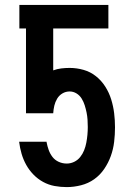

<svg xmlns="http://www.w3.org/2000/svg" viewBox="-20 -755 540 783"><path d="M252 8Q227 8 202.5 3.5Q178 -1 156 -13Q134 -25 116.5 -43Q99 -61 87 -82.5Q75 -104 68 -128Q61 -152 58 -177H170V-175Q173 -159 178.5 -143.5Q184 -128 194 -115Q204 -102 219.5 -95Q235 -88 252 -88Q268 -88 282.5 -95Q297 -102 307 -114.5Q317 -127 323 -142Q329 -157 332 -173Q335 -189 336.5 -205Q338 -221 338 -237Q338 -252 337 -267Q336 -282 333 -296.5Q330 -311 325.5 -325.5Q321 -340 313 -353Q305 -366 292 -374Q279 -382 264 -382Q248 -382 234.5 -374Q221 -366 213 -352.5Q205 -339 201.5 -324Q198 -309 197 -293H86V-639H59V-735H422V-639H197V-468Q213 -474 230 -476Q247 -478 264 -478Q293 -478 321 -470Q349 -462 371.5 -444Q394 -426 409.5 -401.5Q425 -377 433.5 -349.5Q442 -322 445.5 -293.5Q449 -265 449 -236Q449 -206 445.5 -176.5Q442 -147 432 -119Q422 -91 405 -66Q388 -41 364 -24Q340 -7 310.5 0.5Q281 8 252 8Z"/></svg>

Font: Iosevka SS08 Regular
Style: Bold
Weight: 700
Monospace: yes
Designer: Belleve Invis
Foundry: Belleve Invis
Version: Version 16.3.4; ttfautohint (v1.8.4)